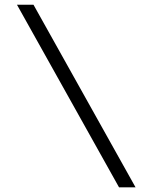

<svg xmlns="http://www.w3.org/2000/svg" viewBox="-20 -674 655 823"><path d="M561 128.9H490.2L52.7 -653.8H123.5Z"/></svg>

Font: Kawthoolei
Style: Regular
Weight: 400
Designer: Moe Zed
Foundry: Moe Zed
Version: Version 1.000;July 10, 2024;FontCreator 14.0.0.2901 32-bit